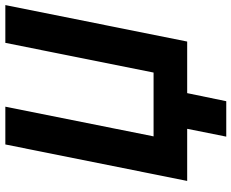

<svg xmlns="http://www.w3.org/2000/svg" viewBox="-96 -642 888 737"><g transform="rotate(-90 348.5 -274.0)"><path d="M192 150 222 0H22L162 -698H307L193 -129H438L552 -698H697L557 0H359L328 150Z"/></g></svg>

Font: IBM Plex Sans
Style: Bold Italic
Weight: 700
Italic angle: -11.31°
Designer: Mike Abbink, Paul van der Laan, Pieter van Rosmalen
Foundry: Bold Monday
Version: Version 3.201